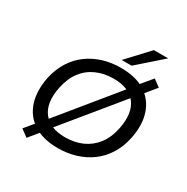

<svg xmlns="http://www.w3.org/2000/svg" viewBox="-216 -1128 1339 1372"><g transform="rotate(30 453.5 -442.0)"><path d="M417 9Q296 9 217.5 -40.5Q139 -90 109.5 -179.5Q80 -269 103 -388Q121 -469 159.5 -530Q198 -591 253.5 -631.5Q309 -672 377 -693Q445 -714 523 -714Q646 -714 723.5 -664.5Q801 -615 831 -526Q861 -437 837 -319Q820 -237 781 -175.5Q742 -114 686.5 -73.5Q631 -33 562.5 -12Q494 9 417 9ZM423 -84Q501 -84 563.5 -112Q626 -140 669 -195.5Q712 -251 729 -336Q756 -472 700 -546.5Q644 -621 517 -621Q440 -621 377 -593.5Q314 -566 271.5 -511Q229 -456 211 -371Q183 -234 240 -159Q297 -84 423 -84ZM187 57 128 13 211 -87 249 -131 651 -623 685 -668 769 -769 827 -726 744 -625 706 -581 304 -90 271 -45ZM498 -765 662 -941H780L580 -765Z"/></g></svg>

Font: Nunito Sans 7pt SemiExpanded Medium
Style: Italic
Weight: 500
Width: 6
Italic angle: -9°
Designer: Vernon Adams
Foundry: Vernon Adams
Version: Version 3.101;gftools[0.9.27]